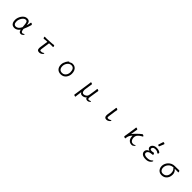

<svg xmlns="http://www.w3.org/2000/svg" viewBox="734 -3308 6042 6042"><g transform="rotate(45 3755.0 -287.0)"><path d="M603 -87Q566 -35 518.5 -8.5Q471 18 421 18Q373 18 336.5 -1.5Q300 -21 279 -65.5Q258 -110 258 -184Q258 -229 275 -281.5Q292 -334 324 -380.5Q356 -427 400.5 -456.5Q445 -486 499 -486Q567 -486 598.5 -448.5Q630 -411 639 -319Q650 -353 658.5 -388.5Q667 -424 672 -458Q675 -476 691 -476Q706 -476 724 -461.5Q742 -447 742 -432Q742 -431 741.5 -430Q741 -429 741 -428Q725 -369 700 -298.5Q675 -228 649 -170Q655 -115 665 -89.5Q675 -64 686.5 -56.5Q698 -49 708 -47Q710 -47 712.5 -46.5Q715 -46 717 -46Q728 -46 739.5 -49Q751 -52 759 -59Q777 -73 788 -73Q798 -73 798 -62Q798 -52 784 -34.5Q770 -17 746.5 -3.5Q723 10 694 10Q660 10 638 -11Q616 -32 603 -87ZM589 -183Q588 -196 587 -209.5Q586 -223 585 -237Q580 -335 563 -379Q546 -423 499 -423Q463 -423 431.5 -400Q400 -377 376.5 -340.5Q353 -304 339.5 -262Q326 -220 326 -182Q326 -108 352 -76.5Q378 -45 421 -45Q468 -45 510.5 -77.5Q553 -110 589 -183Z M1540 -53Q1559 -53 1581.5 -58Q1604 -63 1620 -76Q1637 -89 1647 -89Q1657 -89 1657 -77Q1657 -61 1637 -40Q1617 -19 1585.5 -4Q1554 11 1521 11Q1470 11 1447 -11.5Q1424 -34 1424 -87Q1424 -99 1425 -112.5Q1426 -126 1428 -142L1467 -410L1405 -408Q1387 -407 1360 -403Q1333 -399 1322 -398H1321Q1308 -398 1298.5 -415.5Q1289 -433 1289 -449Q1289 -467 1302 -467Q1311 -467 1334 -466Q1357 -465 1379 -465Q1387 -465 1393.5 -465.5Q1400 -466 1405 -466L1601 -477Q1623 -479 1647.5 -482.5Q1672 -486 1684 -487H1686Q1699 -487 1707.5 -469.5Q1716 -452 1716 -437Q1716 -419 1704 -419Q1696 -419 1677.5 -419.5Q1659 -420 1639 -420Q1629 -420 1619 -420Q1609 -420 1601 -419L1538 -415L1499 -136Q1497 -122 1496 -110.5Q1495 -99 1495 -91Q1495 -69 1503 -62Q1511 -55 1529 -53Z M2413 -445Q2433 -460 2461 -473Q2489 -486 2531 -486Q2588 -486 2632 -457Q2676 -428 2700.5 -374.5Q2725 -321 2725 -245Q2725 -197 2709.5 -150.5Q2694 -104 2663.5 -65.5Q2633 -27 2588.5 -4.5Q2544 18 2486 18Q2386 18 2330.5 -42.5Q2275 -103 2275 -207Q2275 -251 2289.5 -294.5Q2304 -338 2324.5 -374Q2345 -410 2365 -432Q2385 -454 2396 -454Q2406 -454 2413 -445ZM2486 -43Q2535 -43 2573.5 -69.5Q2612 -96 2635 -142Q2658 -188 2658 -245Q2658 -328 2625.5 -377Q2593 -426 2525 -426Q2485 -426 2451.5 -407Q2418 -388 2393.5 -356Q2369 -324 2355.5 -285.5Q2342 -247 2342 -208Q2342 -126 2379.5 -84.5Q2417 -43 2486 -43Z M3612 -363Q3616 -386 3619.5 -419Q3623 -452 3624 -468Q3625 -476 3638 -476Q3654 -476 3674 -466Q3694 -456 3694 -443V-441Q3692 -427 3687.5 -403.5Q3683 -380 3679 -355L3646 -139Q3644 -125 3642.5 -113Q3641 -101 3641 -90Q3641 -39 3674 -39Q3708 -39 3735 -51Q3748 -56 3756 -56Q3769 -56 3769 -47Q3769 -38 3754 -23.5Q3739 -9 3715.5 2Q3692 13 3666 13Q3634 13 3609 -1Q3584 -15 3582 -52Q3555 -17 3516 -0.5Q3477 16 3438 16Q3403 16 3378 -0.5Q3353 -17 3342 -48L3325 78Q3322 99 3318.5 129.5Q3315 160 3313 183Q3312 190 3299 190Q3283 190 3263 180.5Q3243 171 3243 159V157Q3247 137 3251 112.5Q3255 88 3257 70L3321 -367Q3325 -392 3329 -423Q3333 -454 3334 -473Q3336 -484 3351 -484Q3366 -484 3384.5 -473.5Q3403 -463 3403 -449V-446Q3401 -433 3396 -407Q3391 -381 3388 -359L3364 -193Q3363 -186 3362.5 -177Q3362 -168 3362 -159Q3362 -134 3368.5 -108.5Q3375 -83 3392 -65.5Q3409 -48 3440 -48Q3489 -48 3530.5 -79.5Q3572 -111 3582 -172Z M4453 -364Q4457 -387 4461 -417Q4465 -447 4467 -470Q4469 -479 4481 -479Q4492 -479 4505.5 -474Q4519 -469 4529 -461Q4539 -453 4539 -444V-441L4522 -353L4492 -135Q4490 -122 4489 -111.5Q4488 -101 4488 -93Q4488 -62 4502.5 -57Q4517 -52 4530 -52Q4548 -52 4570 -58Q4592 -64 4608 -76Q4625 -89 4635 -89Q4645 -89 4645 -78Q4645 -61 4624.5 -40Q4604 -19 4573 -4Q4542 11 4509 11Q4417 11 4417 -93Q4417 -104 4418 -117Q4419 -130 4421 -143Z M5282 -27 5297 -115 5336 -369Q5339 -389 5343 -421.5Q5347 -454 5349 -475Q5350 -483 5364 -483Q5380 -483 5400 -474Q5420 -465 5420 -452V-449Q5417 -435 5412 -407Q5407 -379 5404 -360L5382 -222Q5409 -254 5442 -290Q5475 -326 5510.5 -360.5Q5546 -395 5579.5 -424.5Q5613 -454 5639 -472Q5644 -475 5651 -475Q5662 -475 5675 -468.5Q5688 -462 5697.5 -453Q5707 -444 5707 -436Q5707 -431 5702 -428Q5680 -414 5656.5 -401.5Q5633 -389 5608 -369Q5561 -330 5538.5 -295Q5516 -260 5516 -202Q5516 -163 5529.5 -127Q5543 -91 5570 -68Q5597 -45 5635 -45Q5652 -45 5670 -46.5Q5688 -48 5700 -57Q5704 -60 5713.5 -66Q5723 -72 5730 -72Q5739 -72 5739 -63Q5739 -53 5724 -35.5Q5709 -18 5684.5 -4Q5660 10 5630 10Q5576 10 5536 -15.5Q5496 -41 5474 -87Q5452 -133 5452 -192Q5452 -200 5452 -207Q5452 -214 5453 -221Q5437 -207 5418 -183Q5399 -159 5384 -131Q5369 -103 5363 -75Q5360 -61 5357 -40.5Q5354 -20 5352 -1Q5351 7 5337 7Q5321 7 5301.5 -2.5Q5282 -12 5282 -25Z M6275 -752Q6278 -764 6295.5 -764Q6313 -764 6329.5 -754.5Q6346 -745 6346 -732Q6346 -729 6345 -727L6283 -576Q6280 -567 6266.5 -567Q6253 -567 6238.5 -575Q6224 -583 6224 -589.5Q6224 -596 6225 -597ZM6298 -312H6301Q6314 -312 6325.5 -294Q6337 -276 6338 -259Q6339 -242 6326 -241Q6236 -232 6199 -218.5Q6162 -205 6143 -178Q6124 -151 6125.5 -119Q6127 -87 6163 -66Q6199 -45 6259 -45Q6319 -45 6363 -57.5Q6407 -70 6443 -107Q6456 -121 6466.5 -121Q6477 -121 6477.5 -110.5Q6478 -100 6468 -80.5Q6458 -61 6433 -38Q6373 18 6267.5 18Q6162 18 6111 -20Q6060 -58 6056 -119Q6051 -214 6163 -258Q6124 -265 6103 -289Q6082 -313 6080 -346Q6078 -379 6098 -411Q6118 -443 6157.5 -464.5Q6197 -486 6254 -486Q6311 -486 6349.5 -474.5Q6388 -463 6408 -447.5Q6428 -432 6429 -422Q6430 -401 6417.5 -388.5Q6405 -376 6398.5 -376Q6392 -376 6387 -380L6378 -389Q6342 -425 6258 -425Q6200 -425 6174 -399Q6148 -373 6149.5 -346Q6151 -319 6168.5 -309.5Q6186 -300 6223.5 -300Q6261 -300 6298 -312Z M7256 -485Q7270 -485 7280.5 -466Q7291 -447 7291 -432Q7291 -418 7280 -418Q7247 -419 7218 -419.5Q7189 -420 7154 -420H7123Q7161 -395 7187 -349Q7213 -303 7213 -244Q7213 -171 7185 -111.5Q7157 -52 7102.5 -17Q7048 18 6968 18Q6909 18 6865 -10Q6821 -38 6797 -86Q6773 -134 6773 -193Q6773 -244 6794 -295.5Q6815 -347 6854 -389Q6893 -431 6947 -456.5Q7001 -482 7068 -482H7150Q7204 -482 7255 -485ZM7078 -420H7064Q7014 -420 6973 -400Q6932 -380 6902.5 -347Q6873 -314 6857 -274Q6841 -234 6841 -193Q6841 -125 6875 -85Q6909 -45 6967 -45Q7026 -45 7065.5 -71Q7105 -97 7125 -140.5Q7145 -184 7145 -238Q7145 -287 7132.5 -326.5Q7120 -366 7088 -397Q7082 -403 7080 -408Q7078 -413 7078 -417Z"/></g></svg>

Font: Moon Stars Kai T
Style: Regular
Weight: 400
Designer: GuiWonder
Version: Version 1.101